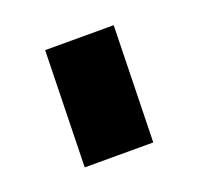

<svg xmlns="http://www.w3.org/2000/svg" viewBox="-55 -927 340 329"><g transform="rotate(-20 115.0 -762.0)"><path d="M55 -868H180L175 -656H50Z"/></g></svg>

Font: Covid19
Style: Regular
Weight: 400
Designer: Peter Wiegel
Foundry: (c) CAT - Ing. Peter Wiegel.  for Rudolf Maass + Partner GmbH
Version: Version 001.000